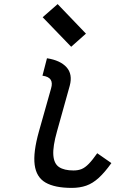

<svg xmlns="http://www.w3.org/2000/svg" viewBox="-20 -902 640 936"><path d="M330 14Q247 14 202 -12Q157 -38 149 -98.5Q141 -159 170 -262L229 -471Q237 -498 227 -513.5Q217 -529 187 -533L209 -618Q274 -608 304.5 -574Q335 -540 320 -484L258 -262Q237 -188 240 -146Q243 -104 268 -87.5Q293 -71 338 -71Q361 -71 378 -78Q395 -85 413 -103.5Q431 -122 454 -155L523 -107Q491 -62 461.5 -35Q432 -8 400.5 3Q369 14 330 14ZM327 -674 188 -818 261 -882 399 -738Z"/></svg>

Font: Victor Mono Thin SemiBold
Style: Italic
Weight: 600
Italic angle: -12°
Monospace: yes
Version: Version 1.561;gftools[0.9.30]